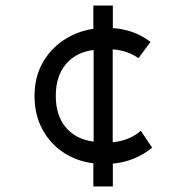

<svg xmlns="http://www.w3.org/2000/svg" viewBox="-20 -590 688 690"><path d="M315.5 80V-3Q253.5 -11 205.8 -43.5Q158 -76 131 -127.8Q104 -179.5 104 -245Q104 -310.5 131.5 -361.2Q159 -412 206.8 -444.5Q254.5 -477 315.5 -486.5V-570H385.5V-489Q462 -484 521 -439.5L477.5 -381Q437.5 -409 385 -412.5V-79Q415.5 -81.5 442 -92.8Q468.5 -104 486 -120L527 -59Q464 -9 385.5 -2V80ZM316.5 -81V-410.5Q253 -402.5 216.8 -359.5Q180.5 -316.5 180.5 -246Q180.5 -174 217 -131.5Q253.5 -89 316.5 -81Z"/></svg>

Font: Geologica Light
Style: Regular
Weight: 300
Designer: Sindre Bremnes, Frode Helland
Foundry: Monokrom Skriftforlag AS
Version: Version 1.010; ttfautohint (v1.8.4.7-5d5b);gftools[0.9.28]